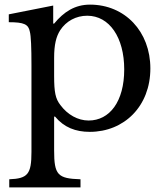

<svg xmlns="http://www.w3.org/2000/svg" viewBox="-20 -560 719 830"><path d="M20 215V250H328V215C229 212 214 196 214 90V-56H218C257 -9 307 10 368 10C517 10 630 -101 630 -264C630 -424 520 -540 369 -540C304 -540 256 -509 214 -458H210V-536L18 -498V-464C84 -464 103 -455 109 -423C114 -405 116 -354 116 -277V97C116 193 100 212 20 215ZM363 -39C317 -39 272 -64 241 -106C220 -133 214 -160 214 -232V-310C214 -368 223 -402 240 -429C266 -469 309 -492 357 -492C453 -492 517 -398 517 -260C517 -121 454 -39 363 -39Z"/></svg>

Font: Libre Baskerville
Style: Regular
Weight: 400
Designer: Pablo Impallari, Rodrigo Fuenzalida
Foundry: Pablo Impallari, Rodrigo Fuenzalida
Version: Version 1.051;Glyphs 3.2.3 (3260)